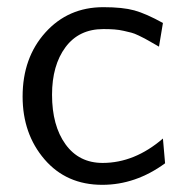

<svg xmlns="http://www.w3.org/2000/svg" viewBox="-20 -506 511 535"><path d="M43 -237Q43 -345 106.5 -415.5Q170 -486 268 -486Q322 -486 354.5 -477Q387 -468 434 -442L423 -376Q418 -379 403 -387.5Q388 -396 383.5 -398.5Q379 -401 366.5 -407Q354 -413 346 -415Q338 -417 325 -420Q312 -423 298.5 -424Q285 -425 268 -425Q200 -425 162.5 -374.5Q125 -324 125 -242Q125 -156 162.5 -104Q200 -52 266 -52Q355 -52 434 -120L440 -51Q358 9 265 9Q165 9 104 -62Q43 -133 43 -237Z"/></svg>

Font: Coval
Style: Light
Weight: 300
Foundry: Context Ltd
Version: Version 001.000